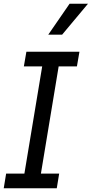

<svg xmlns="http://www.w3.org/2000/svg" viewBox="-22 -1003 489 1023"><path d="M348.7 -983 235.1 -818.2H308.9L446.7 -983ZM202.8 -649.1 108 -78.1H10.7L-2.1 0H280.5L293.3 -78.1H196L290.5 -649.1H387.8L401.3 -727.3H118.6L105.1 -649.1Z"/></svg>

Font: Riot Sans 2.0
Style: Italic
Weight: 400
Italic angle: -9.39999°
Designer: Rasmus Andersson
Foundry: rsms
Version: Version 3.006;hotconv 1.0.109;makeotfexe 2.5.65596